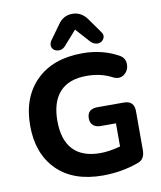

<svg xmlns="http://www.w3.org/2000/svg" viewBox="-101 -1034 945 1126"><g transform="rotate(-10 371.0 -471.5)"><path d="M407 -860 330 -773Q312 -754 287.5 -757Q263 -760 254 -778Q245 -796 257 -818L321 -907Q353 -954 407 -954Q460 -954 494 -907L557 -818Q572 -798 561 -778.5Q550 -759 528 -757Q506 -755 485 -773ZM420 11Q244 11 147 -86.5Q50 -184 50 -350Q50 -519 149.5 -617.5Q249 -716 425 -716Q543 -716 637 -664Q671 -646 671.5 -608.5Q672 -571 643.5 -549Q615 -527 577 -546Q511 -581 426 -581Q320 -581 266 -522Q212 -463 212 -350Q212 -237 266.5 -179Q321 -121 428 -121Q481 -121 548 -139V-277H458Q428 -277 412 -292Q396 -307 396 -333Q396 -389 458 -389H615Q676 -389 676 -327V-95Q676 -39 632 -25Q532 11 420 11Z"/></g></svg>

Font: Nunito ExtraBold
Style: Regular
Weight: 800
Designer: Vernon Adams
Foundry: Vernon Adams
Version: Version 3.602